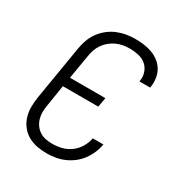

<svg xmlns="http://www.w3.org/2000/svg" viewBox="-175 -870 950 1005"><g transform="rotate(30 300.0 -367.5)"><path d="M250 8Q220 8 190.5 2.5Q161 -3 136 -17.5Q111 -32 93.5 -54.5Q76 -77 67.5 -104.5Q59 -132 59 -162Q59 -192 64 -223L118 -548Q122 -575 131.5 -601.5Q141 -628 157.5 -651.5Q174 -675 197 -693.5Q220 -712 246.5 -723Q273 -734 300 -738.5Q327 -743 354 -743Q381 -743 407 -739.5Q433 -736 457 -727Q481 -718 500.5 -702.5Q520 -687 532.5 -665.5Q545 -644 548.5 -618Q552 -592 548 -565Q548 -564 547.5 -563Q547 -562 547 -561H483Q483 -561 483 -562Q483 -563 483 -564Q488 -591 479.5 -616Q471 -641 452 -657Q433 -673 407 -679Q381 -685 354 -685Q334 -685 314 -681.5Q294 -678 275 -669.5Q256 -661 239 -647Q222 -633 210 -615.5Q198 -598 191.5 -578.5Q185 -559 182 -539L158 -396H372L362 -339H148L128 -213Q124 -192 123.5 -171.5Q123 -151 128.5 -131.5Q134 -112 145 -96Q156 -80 172.5 -69Q189 -58 209 -54Q229 -50 250 -50Q278 -50 306.5 -57Q335 -64 359.5 -82Q384 -100 399.5 -126.5Q415 -153 420 -181H484Q480 -155 469 -129Q458 -103 441.5 -80.5Q425 -58 402.5 -40.5Q380 -23 354.5 -12Q329 -1 302.5 3.5Q276 8 250 8Z"/></g></svg>

Font: Iosevka SS04 Lt Ex Obl
Style: Regular
Weight: 300
Width: 7
Italic angle: -9°
Monospace: yes
Designer: Belleve Invis
Foundry: Belleve Invis
Version: Version 19.0.0; ttfautohint (v1.8.4)